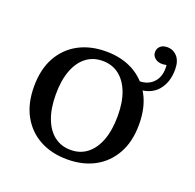

<svg xmlns="http://www.w3.org/2000/svg" viewBox="-115 -748 892 878"><g transform="rotate(20 331.0 -308.5)"><path d="M299 11Q223 11 165.5 -20Q108 -51 75.5 -109.5Q43 -168 43 -251Q43 -335 75.5 -393.5Q108 -452 165.5 -483Q223 -514 299 -514Q375 -514 432 -483Q489 -452 521.5 -393.5Q554 -335 554 -251Q554 -168 521.5 -109.5Q489 -51 432 -20Q375 11 299 11ZM299 -35Q345 -35 378.5 -61Q412 -87 430.5 -136Q449 -185 449 -255Q449 -322 430.5 -369.5Q412 -417 378.5 -442.5Q345 -468 299 -468Q253 -468 219.5 -442.5Q186 -417 167.5 -368.5Q149 -320 149 -251Q149 -183 167.5 -134.5Q186 -86 219.5 -60.5Q253 -35 299 -35ZM486 -438Q532 -438 558 -468.5Q584 -499 579 -550Q548 -543 528.5 -555Q509 -567 509 -588Q509 -605 521 -616.5Q533 -628 555 -628Q584 -628 603.5 -606.5Q623 -585 623 -544Q623 -480 588.5 -440.5Q554 -401 486 -401Z"/></g></svg>

Font: Montagu Slab
Style: Bold
Weight: 700
Designer: Florian Karsten
Foundry: Florian Karsten
Version: Version 1.000